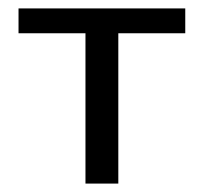

<svg xmlns="http://www.w3.org/2000/svg" viewBox="-20 -436 484 456"><path d="M420 -416V-357H261V0H183V-357H24V-416Z"/></svg>

Font: EauTest Medium
Style: Italic
Weight: 500
Italic angle: -12°
Designer: Christian Thalmann (Catharsis Fonts)
Version: Version 0.001;PS 000.001;hotconv 1.0.88;makeotf.lib2.5.64775